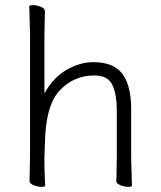

<svg xmlns="http://www.w3.org/2000/svg" viewBox="-20 -722 628 748"><path d="M491 -105 494 1Q494 6 479.5 6Q465 6 449 -0.5Q433 -7 433 -16V-17Q434 -25 434 -44L435 -115V-293Q435 -353 418 -390.5Q401 -428 348 -428Q267 -428 212 -369Q157 -310 155 -162Q154 -129 153 -105V-89Q153 -59 156 1Q156 6 141.5 6Q127 6 111 -0.5Q95 -7 95 -17L97 -115V-590L94 -697Q94 -702 108.5 -702Q123 -702 139 -695.5Q155 -689 155 -679L153 -580V-358L162 -373Q194 -425 244 -452.5Q294 -480 344 -480Q433 -480 466 -420Q491 -375 491 -297Z"/></svg>

Font: LXGW WenKai Light
Style: Regular
Weight: 300
Designer: LXGW / Fontworks Inc.
Foundry: LXGW / Fontworks Inc.
Version: Version 1.501; October 10, 2024